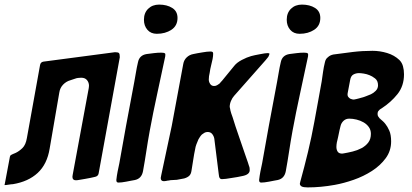

<svg xmlns="http://www.w3.org/2000/svg" viewBox="-49 -793 1792 835"><path d="M-29 12Q-29 7 -28 6L-6 -111Q-5 -117 -1 -119Q1 -120 3 -121Q5 -122 7 -123Q15 -127 19 -128Q34 -135 48.5 -149Q63 -163 68 -193L125 -509Q127 -523 140 -525L451 -566Q465 -566 468.5 -562Q472 -558 472 -544L380 -39Q378 -27 365 -24Q357 -22 345 -19.5Q333 -17 321 -15Q308 -13 297.5 -11Q287 -9 281 -9Q266 -9 266 -24Q266 -26 266.5 -28Q267 -30 267 -32L337 -410Q337 -412 337.5 -415Q338 -418 338 -420Q338 -434 329.5 -444.5Q321 -455 304 -455Q297 -455 290 -454Q283 -453 278 -451Q273 -449 267.5 -447.5Q262 -446 257 -444Q239 -439 225.5 -425Q212 -411 209 -391L167 -147Q156 -79 115 -41Q74 -3 7 8Q1 8 -11 10Q-23 12 -29 12Z M633 -646Q607 -646 592 -663.5Q577 -681 577 -707Q577 -737 595.5 -755Q614 -773 643 -773Q677 -773 700 -758.5Q723 -744 723 -715Q723 -681 696.5 -663.5Q670 -646 633 -646ZM457 -9V-11Q459 -29 462.5 -47Q466 -65 470 -83L499 -245L535 -437Q539 -458 542.5 -479.5Q546 -501 551 -522Q557 -553 589 -558Q604 -560 620.5 -562Q637 -564 652 -564Q664 -564 668 -561Q669 -560 669 -560Q670 -559 670 -556Q670 -548 669 -545Q652 -464 634.5 -384Q617 -304 602 -223Q594 -179 587.5 -136Q581 -93 573 -49Q567 -16 537 -10Q530 -9 520.5 -7Q511 -5 500 -3Q490 -1 481 0Q472 1 466 1Q457 1 457 -9Z M1123 -560Q1123 -556 1118 -546Q1115 -542 1112 -538.5Q1109 -535 1105 -530L969 -376Q961 -367 955.5 -354Q950 -341 950 -328Q950 -327 952 -319Q952 -315 956.5 -300.5Q961 -286 963 -282Q968 -265 975 -244Q982 -223 990 -200Q1005 -155 1018.5 -117Q1032 -79 1034 -71Q1036 -67 1036.5 -62Q1037 -57 1037 -53Q1037 -33 1003 -27Q995 -25 983 -23Q971 -21 958 -19Q930 -14 917 -14Q912 -14 910.5 -15Q909 -16 907 -18Q903 -23 902 -38L883 -190Q881 -201 874 -210Q867 -219 854 -219Q846 -219 840 -215.5Q834 -212 829 -208Q824 -203 820.5 -197.5Q817 -192 814 -187Q809 -176 805 -165Q801 -154 800 -146Q795 -123 791.5 -99Q788 -75 784 -52Q782 -36 774 -28.5Q766 -21 752 -17Q744 -15 736 -14Q728 -13 720 -11Q711 -10 702 -10Q693 -10 685 -8Q681 -8 673 -6Q671 -6 668.5 -5.5Q666 -5 664 -5Q650 -5 650 -19Q650 -22 652 -30Q663 -84 675 -138Q687 -192 698 -246L748 -515Q751 -532 763 -543.5Q775 -555 792 -558Q800 -560 809.5 -561.5Q819 -563 830 -565Q841 -567 850 -568Q859 -569 866 -569Q874 -569 876 -566.5Q878 -564 878 -559Q878 -549 875.5 -536Q873 -523 869 -508Q867 -500 865.5 -492.5Q864 -485 863 -477Q861 -469 860 -461.5Q859 -454 859 -447Q859 -437 865 -428Q871 -419 882 -419Q890 -419 896 -423Q902 -427 905 -429Q907 -431 908.5 -432.5Q910 -434 911 -436Q916 -441 916 -441L970 -507Q981 -521 1003 -532.5Q1025 -544 1043 -549Q1050 -551 1059.5 -553Q1069 -555 1080 -557Q1105 -562 1114 -562Q1121 -562 1123 -560Z M1254 -646Q1228 -646 1213 -663.5Q1198 -681 1198 -707Q1198 -737 1216.5 -755Q1235 -773 1264 -773Q1298 -773 1321 -758.5Q1344 -744 1344 -715Q1344 -681 1317.5 -663.5Q1291 -646 1254 -646ZM1078 -9V-11Q1080 -29 1083.5 -47Q1087 -65 1091 -83L1120 -245L1156 -437Q1160 -458 1163.5 -479.5Q1167 -501 1172 -522Q1178 -553 1210 -558Q1225 -560 1241.5 -562Q1258 -564 1273 -564Q1285 -564 1289 -561Q1290 -560 1290 -560Q1291 -559 1291 -556Q1291 -548 1290 -545Q1273 -464 1255.5 -384Q1238 -304 1223 -223Q1215 -179 1208.5 -136Q1202 -93 1194 -49Q1188 -16 1158 -10Q1151 -9 1141.5 -7Q1132 -5 1121 -3Q1111 -1 1102 0Q1093 1 1087 1Q1078 1 1078 -9Z M1263 18Q1255 13 1255 6Q1255 5 1257 -3Q1275 -68 1290.5 -132.5Q1306 -197 1318 -263Q1326 -307 1334 -350.5Q1342 -394 1350 -439Q1353 -460 1356 -481Q1359 -502 1364 -522Q1367 -537 1377 -544Q1386 -553 1401 -556Q1444 -562 1485.5 -567Q1527 -572 1571 -572Q1603 -572 1634.5 -562.5Q1666 -553 1688 -532Q1699 -521 1703.5 -505Q1708 -489 1708 -470Q1708 -419 1679.5 -383.5Q1651 -348 1611 -322Q1609 -321 1603 -317Q1601 -315 1597 -310.5Q1593 -306 1593 -298Q1593 -291 1595.5 -287Q1598 -283 1600 -281Q1601 -278 1604 -277Q1605 -275 1606 -274.5Q1607 -274 1608 -273Q1610 -271 1612.5 -269Q1615 -267 1617 -265Q1619 -263 1622 -260Q1625 -257 1627 -254Q1636 -243 1644 -225Q1652 -207 1652 -178Q1652 -137 1628.5 -105Q1605 -73 1568.5 -49.5Q1532 -26 1489 -11Q1446 4 1407 11Q1346 22 1289 22Q1271 22 1263 18ZM1476 -363Q1481 -361 1484.5 -360.5Q1488 -360 1490 -360Q1492 -360 1500 -362L1512 -365Q1517 -367 1522.5 -368Q1528 -369 1530 -370Q1532 -371 1536 -372Q1540 -373 1544 -375Q1553 -378 1564 -383Q1575 -388 1585 -398Q1595 -408 1595 -422Q1595 -442 1582 -452Q1569 -462 1558 -466Q1546 -471 1533 -473Q1520 -475 1512 -475Q1499 -475 1488 -469Q1477 -463 1474 -446L1463 -388Q1461 -377 1466 -371Q1471 -365 1476 -363ZM1439 -125Q1441 -125 1442.5 -125.5Q1444 -126 1446 -126Q1464 -129 1484.5 -134Q1505 -139 1523 -148.5Q1541 -158 1552.5 -173Q1564 -188 1564 -211Q1564 -228 1555 -240.5Q1546 -253 1532 -261Q1518 -269 1501.5 -273Q1485 -277 1470 -277Q1455 -277 1445 -267.5Q1435 -258 1432 -245Q1430 -239 1427.5 -226.5Q1425 -214 1422 -200Q1420 -193 1419 -186.5Q1418 -180 1416 -174Q1415 -169 1414.5 -163.5Q1414 -158 1414 -154Q1414 -142 1419.5 -133.5Q1425 -125 1439 -125Z"/></svg>

Font: Bangerz
Style: Regular
Weight: 400
Designer: vernon adams
Foundry: Vernon Adams
Version: Version 2.10;February 7, 2025;FontCreator 13.0.0.2683 64-bit